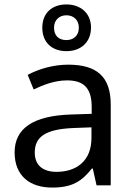

<svg xmlns="http://www.w3.org/2000/svg" viewBox="-20 -837 601 867"><path d="M280 -606C344 -606 391 -645 391 -713C391 -778 343 -817 280 -817C215 -817 171 -778 171 -712C171 -645 215 -606 280 -606ZM280 -656C244 -656 224 -677 224 -712C224 -747 248 -768 280 -768C312 -768 336 -747 336 -712C336 -677 313 -656 280 -656ZM288 -545C218 -545 152 -524 105 -499L132 -433C176 -454 227 -474 283 -474C353 -474 394 -444 394 -355V-323L303 -320C128 -315 46 -256 46 -149C46 -40 118 10 215 10C305 10 348 -17 395 -76H399L416 0H480V-365C480 -490 418 -545 288 -545ZM314 -259 393 -262V-214C393 -110 325 -61 235 -61C177 -61 137 -88 137 -148C137 -216 180 -254 314 -259Z"/></svg>

Font: Noto Sans Brahmi
Style: Regular
Weight: 400
Designer: Monotype Design Team
Foundry: Monotype Imaging Inc.
Version: Version 2.004